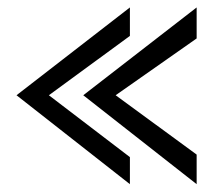

<svg xmlns="http://www.w3.org/2000/svg" viewBox="-20 -547 593 508"><path d="M323.7 -527.3V-452L109.3 -295L323.7 -131.3V-59.7L23.7 -295ZM500.3 -527.3V-445.3L286 -295L500.3 -138V-59.7L200.3 -295Z"/></svg>

Font: Darker Grotesque Light
Style: Regular
Weight: 300
Designer: Gabriel Lam
Foundry: TypeRant
Version: Version 1.000;gftools[0.9.28]